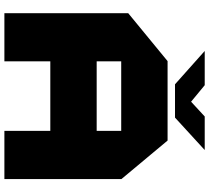

<svg xmlns="http://www.w3.org/2000/svg" viewBox="-58 -872 930 853"><g transform="rotate(90 406.5 -445.0)"><path d="M38 0V-550L251 -725H252V0ZM252 -204V-410H561V-204ZM561 0V-519H775V0ZM252 -519V-725H604L775 -520V-519ZM354 -758 207 -889V-890H358L484 -786ZM354 -758 497 -890H645V-889L502 -758Z"/></g></svg>

Font: Foldit ExtraBold
Style: Regular
Weight: 800
Version: Version 1.003